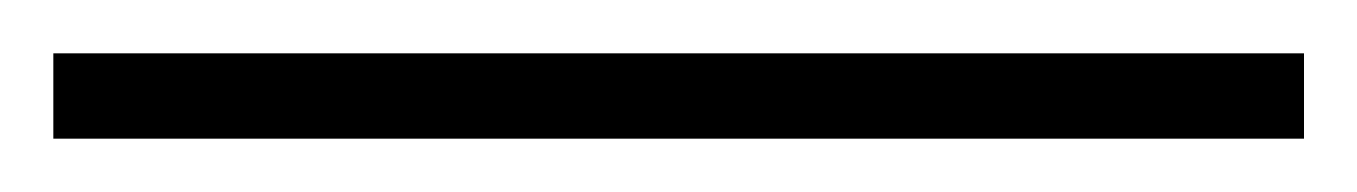

<svg xmlns="http://www.w3.org/2000/svg" viewBox="-25 63 509 72"><path d="M-5 115V83H464V115Z"/></svg>

Font: Noto Serif Bengali ExtraLight
Style: Regular
Weight: 250
Version: Version 2.003